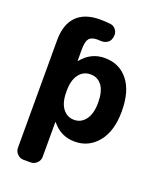

<svg xmlns="http://www.w3.org/2000/svg" viewBox="-171 -843 963 1166"><g transform="rotate(20 310.5 -260.0)"><path d="M228 -265V-255Q228 -187 256 -150Q284 -113 330 -113Q375 -113 403.5 -151.5Q432 -190 432 -260Q432 -333 405 -370Q378 -407 330 -407Q284 -407 256 -369.5Q228 -332 228 -265ZM125 220Q102 220 85 203Q68 186 68 163V-532Q68 -634 119.5 -687Q171 -740 271 -740Q310 -740 339 -736Q362 -733 375.5 -713Q389 -693 384 -669L382 -661Q378 -640 359 -628.5Q340 -617 317 -619Q311 -620 298 -620Q259 -620 243.5 -601Q228 -582 228 -532V-458Q228 -457 229 -457Q231 -457 231 -458Q290 -530 378 -530Q473 -530 529 -460Q585 -390 585 -260Q585 -133 527 -61.5Q469 10 378 10Q288 10 231 -61Q231 -62 229 -62Q228 -62 228 -61V163Q228 186 211 203Q194 220 171 220Z"/></g></svg>

Font: Rounded Mplus 1c ExtraBold
Style: Regular
Weight: 800
Version: Version 1.059.20150529